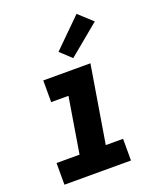

<svg xmlns="http://www.w3.org/2000/svg" viewBox="-143 -861 785 949"><g transform="rotate(-20 250.0 -386.5)"><path d="M30 0V-114H151L199 -406H108V-520H356L289 -114H380V0ZM285 -573 227 -627 375 -773 447 -707Z"/></g></svg>

Font: Iosevka SS18 Heavy
Style: Italic
Weight: 900
Italic angle: -9°
Monospace: yes
Designer: Belleve Invis
Foundry: Belleve Invis
Version: Version 25.1.1; ttfautohint (v1.8.4)